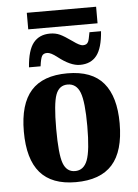

<svg xmlns="http://www.w3.org/2000/svg" viewBox="-54 -794 608 846"><g transform="rotate(-5 250.0 -371.0)"><path d="M461.9 -231.9Q461.9 -108.4 408.9 -49.3Q356 9.8 247.1 9.8Q141.6 9.8 89.8 -50Q38.1 -109.9 38.1 -231.9Q38.1 -353.5 90.6 -412.4Q143.1 -471.2 251 -471.2Q359.9 -471.2 410.9 -410.4Q461.9 -349.6 461.9 -231.9ZM318.8 -231.9Q318.8 -339.4 303 -380.6Q287.1 -421.9 248 -421.9Q210.4 -421.9 195.8 -382.3Q181.2 -342.8 181.2 -231.9Q181.2 -119.1 196 -79.1Q210.9 -39.1 248 -39.1Q286.6 -39.1 302.7 -81.3Q318.8 -123.5 318.8 -231.9ZM310.5 -503.4Q269 -503.4 214.4 -546.4Q186.5 -568.4 170.4 -568.4Q153.8 -568.4 147.5 -557.4Q141.1 -546.4 136.7 -512.2H85.4Q90.8 -587.4 116.9 -619.9Q143.1 -652.3 190.4 -652.3Q214.4 -652.3 233.6 -643.6Q252.9 -634.8 287.1 -610.4Q316.9 -588.4 330.6 -588.4Q339.8 -588.4 345.5 -591.6Q351.1 -594.7 354.7 -602.1Q358.4 -609.4 364.3 -643.1H415.5Q410.2 -568.8 384.5 -536.1Q358.9 -503.4 310.5 -503.4ZM96.7 -679.2V-752.4H403.3V-679.2Z"/></g></svg>

Font: Tinos
Style: Bold
Weight: 700
Designer: Steve Matteson
Foundry: Monotype Imaging Inc.
Version: Version 1.23